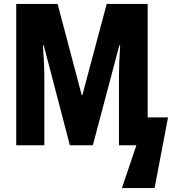

<svg xmlns="http://www.w3.org/2000/svg" viewBox="-20 -734 881 970"><path d="M333 0 201 -505H197Q204 -408 204 -341V0H62V-714H271L393 -253H396L519 -714H726V-141H829L761 216H596L669 0H581V-343Q581 -379 582.5 -418.5Q584 -458 587 -505H583L449 0Z"/></svg>

Font: Noto Sans ExtraCondensed ExtraBold
Style: Regular
Weight: 800
Width: 2
Designer: Monotype Design Team
Foundry: Monotype Imaging Inc.
Version: Version 2.013; ttfautohint (v1.8.4.7-5d5b)